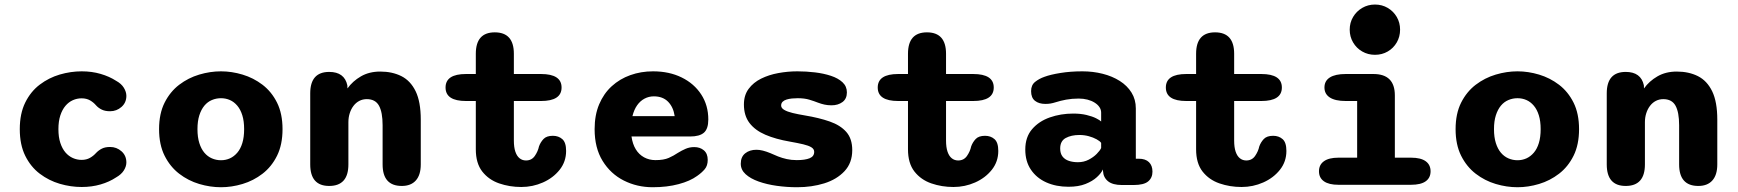

<svg xmlns="http://www.w3.org/2000/svg" viewBox="-20 -794 7468 825"><path d="M331 9.5Q284 9.5 237 -4.2Q190 -18 151 -47.5Q112 -77 88.5 -124.5Q65 -172 65 -239Q65 -306 88.5 -353.5Q112 -401 151 -430.5Q190 -460 237 -473.8Q284 -487.5 331 -487.5Q374.5 -487.5 412.2 -476.5Q450 -465.5 478.5 -447Q501.5 -434.5 512.2 -416.8Q523 -399 523 -382Q523 -353 502 -334.5Q481 -316 453 -316Q432 -316 417.8 -322.8Q403.5 -329.5 393 -341Q382 -354 366.8 -362.8Q351.5 -371.5 330.5 -371.5Q311 -371.5 293 -363.5Q275 -355.5 261.2 -339.2Q247.5 -323 239.2 -298Q231 -273 231 -239Q231 -205 239.2 -180Q247.5 -155 261.2 -139Q275 -123 293 -115Q311 -107 330.5 -107Q351.5 -107 366.8 -115.8Q382 -124.5 393 -137Q404 -148.5 418 -155.5Q432 -162.5 453 -162.5Q481 -162.5 502 -144Q523 -125.5 523 -96Q523 -79 512.2 -61.8Q501.5 -44.5 478.5 -31.5Q450 -12.5 412.2 -1.5Q374.5 9.5 331 9.5Z M929.5 10.5Q883 10.5 836 -3.5Q789 -17.5 750 -47.5Q711 -77.5 687.2 -125Q663.5 -172.5 663.5 -239Q663.5 -305.5 687.2 -352.8Q711 -400 750 -429.8Q789 -459.5 836 -473.5Q883 -487.5 929.5 -487.5Q975.5 -487.5 1022.2 -473.5Q1069 -459.5 1108 -429.8Q1147 -400 1170.5 -352.8Q1194 -305.5 1194 -239Q1194 -172.5 1170.5 -125Q1147 -77.5 1108 -47.5Q1069 -17.5 1022.2 -3.5Q975.5 10.5 929.5 10.5ZM929.5 -105.5Q950 -105.5 967.8 -113.5Q985.5 -121.5 999.5 -137.8Q1013.5 -154 1021.2 -179.2Q1029 -204.5 1029 -239Q1029 -273.5 1021.2 -298.5Q1013.5 -323.5 999.5 -340Q985.5 -356.5 967.8 -364.2Q950 -372 929.5 -372Q909 -372 890.5 -364.2Q872 -356.5 858.2 -340Q844.5 -323.5 836.5 -298.5Q828.5 -273.5 828.5 -239Q828.5 -204.5 836.5 -179.2Q844.5 -154 858.2 -137.8Q872 -121.5 890.5 -113.5Q909 -105.5 929.5 -105.5Z M1706.5 5Q1624 5 1624 -87.5V-256Q1624 -311.5 1608.5 -339.8Q1593 -368 1556 -368Q1538.5 -368 1524 -360.5Q1509.5 -353 1499 -339.2Q1488.5 -325.5 1482.8 -307.5Q1477 -289.5 1477 -269V-87.5Q1477 5 1394.5 5Q1313 5 1313 -87.5V-393Q1313 -485 1394.5 -485Q1460 -485 1472.5 -427.5L1473 -414Q1495.5 -445.5 1531 -466Q1566.5 -486.5 1614 -486.5Q1665.5 -486.5 1704.8 -466.8Q1744 -447 1766 -401.8Q1788 -356.5 1788 -280V-87.5Q1788 -42.5 1767 -18.8Q1746 5 1706.5 5Z M1982.5 -360Q1894.5 -360 1894.5 -418Q1894.5 -476 1982.5 -476H2024.5V-563Q2024.5 -655 2106 -655Q2188 -655 2188 -563V-476H2304.5Q2393 -476 2393 -418Q2393 -360 2304.5 -360H2188V-190Q2188 -161 2194.5 -142Q2201 -123 2212.8 -113.8Q2224.5 -104.5 2240 -104.5Q2264.5 -104.5 2278 -124Q2291.5 -143.5 2296 -165Q2302.5 -183 2315.5 -196.8Q2328.5 -210.5 2355.5 -210.5Q2380 -210.5 2396.2 -196.2Q2412.5 -182 2412.5 -145.5Q2412.5 -99.5 2384.8 -64.5Q2357 -29.5 2313 -10Q2269 9.5 2220 9.5Q2169.5 9.5 2124.8 -6Q2080 -21.5 2052.2 -57Q2024.5 -92.5 2024.5 -152.5V-360Z M2784.5 10.5Q2717.5 10.5 2660.5 -18.2Q2603.5 -47 2569.2 -102.8Q2535 -158.5 2535 -239Q2535 -299.5 2554.5 -345.8Q2574 -392 2608.5 -423.5Q2643 -455 2688.5 -471.2Q2734 -487.5 2786 -487.5Q2855.5 -487.5 2909 -461.2Q2962.5 -435 2993 -388.2Q3023.5 -341.5 3023.5 -280.5Q3023.5 -240.5 3004.8 -224Q2986 -207.5 2945 -207.5H2693.5Q2698 -175 2711.8 -152.5Q2725.5 -130 2747.5 -118Q2769.5 -106 2796.5 -106Q2832 -106 2853.5 -115.5Q2875 -125 2892.5 -137Q2909.5 -147.5 2926.5 -154.8Q2943.5 -162 2963 -162Q2988 -162 3004.5 -148Q3021 -134 3021 -107Q3021 -82 3008 -66.8Q2995 -51.5 2975.5 -38Q2945.5 -16 2896 -2.8Q2846.5 10.5 2784.5 10.5ZM2697.5 -295H2879Q2873.5 -333.5 2850.8 -356.8Q2828 -380 2789.5 -380Q2768 -380 2749.5 -370.2Q2731 -360.5 2717.8 -341.8Q2704.5 -323 2697.5 -295Z M3405 10.5Q3361 10.5 3318 4.5Q3275 -1.5 3239.8 -14Q3204.5 -26.5 3183.8 -45.5Q3163 -64.5 3163 -90.5Q3163 -120 3182 -135.2Q3201 -150.5 3230.5 -150.5Q3243 -150.5 3258 -146.8Q3273 -143 3290 -136Q3306 -128.5 3323.2 -121.8Q3340.5 -115 3360.5 -110.5Q3380.5 -106 3403.5 -106Q3439 -106 3458.8 -114Q3478.5 -122 3478.5 -141.5Q3478.5 -153.5 3466.5 -161Q3454.5 -168.5 3431.2 -174Q3408 -179.5 3374 -185.5Q3313 -196 3268.8 -215Q3224.5 -234 3200.5 -265.5Q3176.5 -297 3176.5 -345Q3176.5 -385 3196.8 -412.2Q3217 -439.5 3250.2 -456Q3283.5 -472.5 3324.2 -480Q3365 -487.5 3406 -487.5Q3444 -487.5 3481.8 -483Q3519.5 -478.5 3550.5 -468.2Q3581.5 -458 3600.2 -440.5Q3619 -423 3619 -397Q3619 -369.5 3600 -355.5Q3581 -341.5 3553 -341.5Q3537 -341.5 3523 -344.5Q3509 -347.5 3494.5 -353Q3479.5 -359 3458.2 -365.5Q3437 -372 3408 -372Q3395.5 -372 3382.8 -370.8Q3370 -369.5 3359.5 -366.2Q3349 -363 3342.8 -356.8Q3336.5 -350.5 3336.5 -340.5Q3336.5 -329.5 3349.8 -321.8Q3363 -314 3385.8 -308.5Q3408.5 -303 3438.5 -298Q3499 -288 3545 -272Q3591 -256 3616.5 -227Q3642 -198 3642 -149Q3642 -94 3608.8 -58.5Q3575.5 -23 3521.8 -6.2Q3468 10.5 3405 10.5Z M3839.5 -360Q3751.5 -360 3751.5 -418Q3751.5 -476 3839.5 -476H3881.5V-563Q3881.5 -655 3963 -655Q4045 -655 4045 -563V-476H4161.5Q4250 -476 4250 -418Q4250 -360 4161.5 -360H4045V-190Q4045 -161 4051.5 -142Q4058 -123 4069.8 -113.8Q4081.5 -104.5 4097 -104.5Q4121.5 -104.5 4135 -124Q4148.5 -143.5 4153 -165Q4159.5 -183 4172.5 -196.8Q4185.5 -210.5 4212.5 -210.5Q4237 -210.5 4253.2 -196.2Q4269.5 -182 4269.5 -145.5Q4269.5 -99.5 4241.8 -64.5Q4214 -29.5 4170 -10Q4126 9.5 4077 9.5Q4026.5 9.5 3981.8 -6Q3937 -21.5 3909.2 -57Q3881.5 -92.5 3881.5 -152.5V-360Z M4801 1Q4761 1 4741 -15.2Q4721 -31.5 4719.5 -59L4719 -66Q4712 -50 4693.2 -32.8Q4674.5 -15.5 4644.2 -3.5Q4614 8.5 4571 8.5Q4518 8.5 4476 -10.2Q4434 -29 4409.8 -64.8Q4385.5 -100.5 4385.5 -151.5Q4385.5 -205 4414.8 -239Q4444 -273 4491 -289.5Q4538 -306 4591.5 -306Q4623.5 -306 4648.5 -300Q4673.5 -294 4689.8 -285.8Q4706 -277.5 4711.5 -272V-310Q4711.5 -323 4704 -334Q4696.5 -345 4683.2 -353.2Q4670 -361.5 4652.5 -366Q4635 -370.5 4615 -370.5Q4586 -370.5 4560.8 -365.8Q4535.5 -361 4515.5 -354.5Q4504.5 -351 4494.2 -349.2Q4484 -347.5 4472 -347.5Q4444 -347.5 4427.2 -360.8Q4410.5 -374 4410.5 -402.5Q4410.5 -428.5 4427.8 -442.2Q4445 -456 4468 -464Q4493.5 -473.5 4536.8 -480.5Q4580 -487.5 4631 -487.5Q4676.5 -487.5 4718 -477Q4759.5 -466.5 4791.5 -446.2Q4823.5 -426 4842 -396.2Q4860.5 -366.5 4860.5 -328V-112H4873Q4902 -112 4917 -97.2Q4932 -82.5 4932 -56.5Q4932 -30 4913.5 -14.5Q4895 1 4850.5 1ZM4711.5 -180Q4706.5 -187.5 4692 -195.5Q4677.5 -203.5 4658.2 -208.8Q4639 -214 4618.5 -214Q4583 -214 4559.2 -201Q4535.5 -188 4535.5 -156Q4535.5 -134.5 4545.5 -121.5Q4555.5 -108.5 4572.8 -102.8Q4590 -97 4611.5 -97Q4637 -97 4657.8 -107.8Q4678.5 -118.5 4692.5 -132.8Q4706.5 -147 4711.5 -158Z M5077.5 -360Q4989.5 -360 4989.5 -418Q4989.5 -476 5077.5 -476H5119.5V-563Q5119.5 -655 5201 -655Q5283 -655 5283 -563V-476H5399.5Q5488 -476 5488 -418Q5488 -360 5399.5 -360H5283V-190Q5283 -161 5289.5 -142Q5296 -123 5307.8 -113.8Q5319.5 -104.5 5335 -104.5Q5359.5 -104.5 5373 -124Q5386.5 -143.5 5391 -165Q5397.5 -183 5410.5 -196.8Q5423.5 -210.5 5450.5 -210.5Q5475 -210.5 5491.2 -196.2Q5507.5 -182 5507.5 -145.5Q5507.5 -99.5 5479.8 -64.5Q5452 -29.5 5408 -10Q5364 9.5 5315 9.5Q5264.5 9.5 5219.8 -6Q5175 -21.5 5147.2 -57Q5119.5 -92.5 5119.5 -152.5V-360Z M5731 -116.5H5811.5V-360H5762.5Q5717.5 -360 5694.2 -375Q5671 -390 5671 -418Q5671 -446.5 5694.2 -461.2Q5717.5 -476 5762.5 -476H5881.5Q5973.5 -476 5973.5 -384V-116.5H6043Q6085 -116.5 6106 -101.2Q6127 -86 6127 -58Q6127 -30 6106 -15Q6085 0 6043 0H5731Q5690 0 5668.8 -15Q5647.5 -30 5647.5 -58Q5647.5 -86 5668.8 -101.2Q5690 -116.5 5731 -116.5ZM5779.5 -666.5Q5779.5 -696.5 5794 -721Q5808.5 -745.5 5833.2 -760Q5858 -774.5 5888 -774.5Q5918.5 -774.5 5943 -760Q5967.5 -745.5 5981.8 -721Q5996 -696.5 5996 -666.5Q5996 -636.5 5981.8 -611.8Q5967.5 -587 5943 -572.8Q5918.5 -558.5 5888 -558.5Q5858 -558.5 5833.2 -572.8Q5808.5 -587 5794 -611.8Q5779.5 -636.5 5779.5 -666.5Z M6500.5 10.5Q6454 10.5 6407 -3.5Q6360 -17.5 6321 -47.5Q6282 -77.5 6258.2 -125Q6234.5 -172.5 6234.5 -239Q6234.5 -305.5 6258.2 -352.8Q6282 -400 6321 -429.8Q6360 -459.5 6407 -473.5Q6454 -487.5 6500.5 -487.5Q6546.5 -487.5 6593.2 -473.5Q6640 -459.5 6679 -429.8Q6718 -400 6741.5 -352.8Q6765 -305.5 6765 -239Q6765 -172.5 6741.5 -125Q6718 -77.5 6679 -47.5Q6640 -17.5 6593.2 -3.5Q6546.5 10.5 6500.5 10.5ZM6500.5 -105.5Q6521 -105.5 6538.8 -113.5Q6556.5 -121.5 6570.5 -137.8Q6584.5 -154 6592.2 -179.2Q6600 -204.5 6600 -239Q6600 -273.5 6592.2 -298.5Q6584.5 -323.5 6570.5 -340Q6556.5 -356.5 6538.8 -364.2Q6521 -372 6500.5 -372Q6480 -372 6461.5 -364.2Q6443 -356.5 6429.2 -340Q6415.5 -323.5 6407.5 -298.5Q6399.5 -273.5 6399.5 -239Q6399.5 -204.5 6407.5 -179.2Q6415.5 -154 6429.2 -137.8Q6443 -121.5 6461.5 -113.5Q6480 -105.5 6500.5 -105.5Z M7277.5 5Q7195 5 7195 -87.5V-256Q7195 -311.5 7179.5 -339.8Q7164 -368 7127 -368Q7109.5 -368 7095 -360.5Q7080.5 -353 7070 -339.2Q7059.5 -325.5 7053.8 -307.5Q7048 -289.5 7048 -269V-87.5Q7048 5 6965.5 5Q6884 5 6884 -87.5V-393Q6884 -485 6965.5 -485Q7031 -485 7043.5 -427.5L7044 -414Q7066.5 -445.5 7102 -466Q7137.5 -486.5 7185 -486.5Q7236.5 -486.5 7275.8 -466.8Q7315 -447 7337 -401.8Q7359 -356.5 7359 -280V-87.5Q7359 -42.5 7338 -18.8Q7317 5 7277.5 5Z"/></svg>

Font: Sono Monospace
Style: Bold
Weight: 700
Designer: Tyler Finck
Foundry: Tyler Finck
Version: Version 2.112